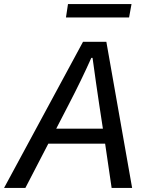

<svg xmlns="http://www.w3.org/2000/svg" viewBox="-66 -926 725 946"><path d="M343 -720H458L585 0H484L452 -218H172L59 0H-46ZM269 -906H582L570 -840H259ZM441 -292 423 -410 407 -519Q394 -611 390 -641H384Q336 -533 272 -410L211 -292Z"/></svg>

Font: Nebula Sans Medium
Style: Regular
Weight: 500
Italic angle: -9°
Designer: Paul D. Hunt for Adobe (as Source Sans)
Foundry: Nebula Entertainment & Broadcasting LLC
Version: Version 1.010